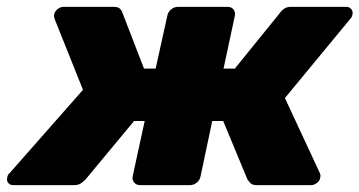

<svg xmlns="http://www.w3.org/2000/svg" viewBox="-38 -540 1048 560"><path d="M1 0Q-9 0 -14 -6.5Q-19 -13 -17 -22Q-16 -27 -14.5 -30Q-13 -33 -10 -35L204 -278L122 -483Q121 -486 120 -490Q119 -494 120 -498Q122 -507 130 -513.5Q138 -520 147 -520H294Q307 -520 312.5 -514Q318 -508 319 -503L382 -340H416L450 -494Q452 -505 461 -512.5Q470 -520 481 -520H626Q637 -520 643 -512.5Q649 -505 647 -494L614 -340H647L779 -503Q782 -508 790 -514Q798 -520 810 -520H972Q981 -520 986.5 -513.5Q992 -507 990 -498Q989 -490 982 -483L793 -254L895 -35Q896 -33 896.5 -30Q897 -27 896 -22Q895 -13 886.5 -6.5Q878 0 869 0H711Q697 0 691.5 -7Q686 -14 684 -16L613 -187H581L547 -26Q545 -15 536 -7.5Q527 0 516 0H371Q360 0 353.5 -7.5Q347 -15 349 -26L384 -187H353L211 -16Q209 -14 200.5 -7Q192 0 178 0Z"/></svg>

Font: Rubik ExtraBold
Style: Italic
Weight: 800
Italic angle: -12°
Designer: Hubert and Fischer
Foundry: Hubert and Fischer
Version: Version 2.300;gftools[0.9.30]